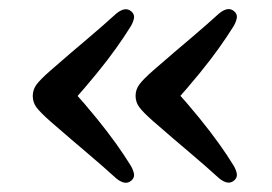

<svg xmlns="http://www.w3.org/2000/svg" viewBox="-20 -449 597 422"><path d="M52 -238Q52 -251.8 60.1 -263Q68.3 -274.1 90.4 -293.5Q115.4 -315.4 135.8 -332.8Q156.1 -350.2 173.4 -364.7Q190.6 -379.2 205.7 -392.5Q220.7 -405.8 235.4 -419Q244.7 -426.7 253.1 -428.4Q261.5 -430 268.6 -424Q275.9 -417.8 274.5 -409.2Q273 -400.5 267.2 -390.8Q253 -368 235.1 -342.9Q217.2 -317.7 192.7 -287.7Q168.2 -257.6 134 -219.1V-256.9Q168.2 -218.9 192.7 -188.6Q217.2 -158.3 235.1 -133.3Q253 -108.3 267.2 -85.2Q273 -75.5 274.5 -66.8Q275.9 -58.2 268.6 -52Q261.5 -46 253.1 -47.6Q244.7 -49.3 235.4 -57Q220.7 -70.2 205.7 -83.5Q190.6 -96.8 173.4 -111.3Q156.1 -125.8 135.8 -143.3Q115.4 -160.9 90.4 -182.5Q68.3 -202.1 60.1 -213.1Q52 -224.2 52 -238ZM278 -238.3Q278 -252.1 286.2 -263.3Q294.3 -274.4 316.4 -293.8Q341.4 -315.7 361.8 -333.1Q382.1 -350.5 399.4 -365Q416.6 -379.5 431.7 -392.8Q446.7 -406.1 461.4 -419.3Q470.7 -427 479.1 -428.7Q487.5 -430.3 494.6 -424.3Q501.9 -418.1 500.5 -409.5Q499 -400.8 493.2 -391.1Q479 -368.3 461.1 -343.2Q443.2 -318 418.7 -288Q394.2 -257.9 360 -219.4V-257.2Q394.2 -219.2 418.7 -188.9Q443.2 -158.6 461.1 -133.6Q479 -108.6 493.2 -85.5Q499 -75.8 500.5 -67.1Q501.9 -58.5 494.6 -52.3Q487.5 -46.3 479.1 -47.9Q470.7 -49.6 461.4 -57.3Q446.7 -70.5 431.7 -83.8Q416.6 -97.1 399.4 -111.6Q382.1 -126.1 361.8 -143.6Q341.4 -161.2 316.4 -182.8Q294.3 -202.4 286.2 -213.4Q278 -224.5 278 -238.3Z"/></svg>

Font: Fraunces SuperSoft
Style: Regular
Weight: 900
Version: Version 1.000;[b76b70a41]